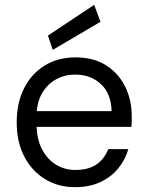

<svg xmlns="http://www.w3.org/2000/svg" viewBox="-20 -761 607 793"><path d="M290 12Q220 12 165.5 -21.5Q111 -55 80 -115Q49 -175 49 -256Q49 -337 80 -397.5Q111 -458 165.5 -491Q220 -524 292 -524Q367 -524 418.5 -491Q470 -458 497 -403Q524 -348 524 -283Q524 -273 524 -262Q524 -251 523 -237H112V-302H441Q439 -375 396.5 -414Q354 -453 290 -453Q248 -453 212 -433.5Q176 -414 153.5 -375.5Q131 -337 131 -279V-251Q131 -187 153.5 -144.5Q176 -102 212 -80.5Q248 -59 290 -59Q345 -59 378 -81.5Q411 -104 427 -145H510Q497 -100 467.5 -64.5Q438 -29 393.5 -8.5Q349 12 290 12ZM198 -555 178 -614 369 -741 395 -671Z"/></svg>

Font: DM Sans 12pt
Style: Regular
Weight: 400
Version: Version 4.004;gftools[0.9.30]